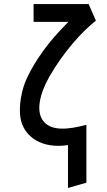

<svg xmlns="http://www.w3.org/2000/svg" viewBox="-20 -720 531 949"><path d="M407 183V-103C312 -78 239 -74 200 -115C153 -162 176 -257 224 -341C294 -463 384 -563 454 -618L418 -700H146V-612H318C265 -558 178 -469 114 -336C86 -278 72 -197 81 -138C97 -42 189 17 316 -3V209Z"/></svg>

Font: Advent Pro
Style: SemiBold
Weight: 600
Designer: Andreas Kalpakidis
Foundry: Andreas Kalpakidis
Version: Version 2.002 2008